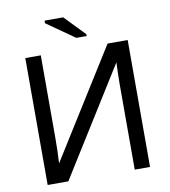

<svg xmlns="http://www.w3.org/2000/svg" viewBox="-93 -946 905 1025"><g transform="rotate(-10 359.5 -433.5)"><path d="M194 0H82V-688H166V-237Q166 -172 162 -103L528 -688H637V0H554V-457Q554 -516 557 -581ZM425 -747H369L218 -853V-867H319L425 -757Z"/></g></svg>

Font: Libra Sans
Style: Regular
Weight: 400
Foundry: Context Ltd
Version: Version 1.002